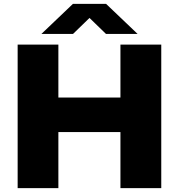

<svg xmlns="http://www.w3.org/2000/svg" viewBox="-20 -970 922 990"><path d="M71 0V-740H281V-467H601V-740H811.5V0H601V-289H281V0ZM193.5 -795 356 -950H527L689.5 -795H526.5L441.5 -877.5L356.5 -795Z"/></svg>

Font: Encode Sans Expanded Expanded ExtraBold
Style: Regular
Weight: 800
Width: 7
Designer: Multiple Designers
Foundry: Impallari Type
Version: Version 3.000; ttfautohint (v1.8.3) -l 8 -r 50 -G 200 -x 14 